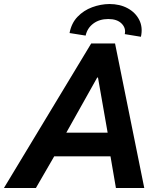

<svg xmlns="http://www.w3.org/2000/svg" viewBox="-66 -936 796 956"><path d="M-46.4 0 388.2 -719.7H506.8L652.3 0H511.2L478 -193.4L475.1 -246.1L421.9 -549.8H418L248 -246.6L224.1 -192.4L112.8 0ZM142.6 -157.7 167 -275.4H552.7L528.8 -157.7ZM635.7 -752.9 555.2 -766.1Q562 -795.9 539.6 -818.6Q517.1 -841.3 473.1 -841.3Q429.2 -841.3 398.9 -818.8Q368.7 -796.4 360.4 -758.8L280.3 -771.5Q289.6 -820.8 320.1 -852.5Q350.6 -884.3 392.8 -899.9Q435.1 -915.5 478.5 -916Q530.8 -916 569.8 -894.8Q608.9 -873.5 627.4 -836.7Q646 -799.8 635.7 -752.9Z"/></svg>

Font: Reddit Sans
Style: Bold Italic
Weight: 700
Italic angle: -11.25°
Designer: Stephen Hutchings
Version: Version 1.013